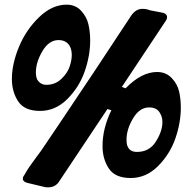

<svg xmlns="http://www.w3.org/2000/svg" viewBox="-20 -784 839 824"><path d="M152 -308Q85 -308 58 -349Q31 -390 31 -445Q31 -509 61 -582Q91 -655 147 -709.5Q203 -764 266 -764Q304 -764 328 -738Q352 -712 359.5 -679.5Q367 -647 367 -610Q367 -545 343.5 -477.5Q320 -410 269 -359Q218 -308 152 -308ZM458 -311 441 -316Q406 -264 235 -7Q219 20 186 20Q176 20 173 19L98 1Q78 -4 78 -17Q78 -22 81 -28Q83 -30 85 -33.5Q87 -37 88 -39Q97 -55 108.5 -71.5Q120 -88 134.5 -107.5Q149 -127 157 -138L232 -249Q389 -482 543 -717Q563 -746 591 -746Q609 -746 623 -740Q661 -733 675 -730Q697 -726 697 -710Q697 -702 689 -691L503 -411L519 -405Q587 -475 654 -475Q692 -475 716.5 -449.5Q741 -424 748.5 -392Q756 -360 756 -322Q756 -257 732.5 -189.5Q709 -122 658 -71Q607 -20 541 -20Q474 -20 447 -61Q420 -102 420 -157Q420 -233 458 -311ZM140 -442Q154 -420 179 -420Q217 -420 243.5 -445.5Q270 -471 279 -498.5Q288 -526 288 -548Q288 -570 279 -587Q264 -612 231 -612Q190 -612 162 -564.5Q134 -517 134 -473Q134 -455 140 -442ZM529 -153Q539 -132 568 -132Q621 -132 649 -176.5Q677 -221 677 -260Q677 -282 667 -298Q654 -323 620 -323Q579 -323 551 -276Q523 -229 523 -185Q523 -162 529 -153Z"/></svg>

Font: Bangerz Fix
Style: Regular
Weight: 400
Designer: vernon adams
Foundry: Vernon Adams
Version: Version 2.10;December 28, 2023;FontCreator 13.0.0.2683 64-bi